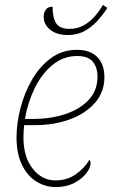

<svg xmlns="http://www.w3.org/2000/svg" viewBox="-20 -748 478 778"><path d="M206 10Q163 10 126.5 -13Q90 -36 68.5 -81Q47 -126 47 -191Q47 -248 63 -310Q79 -372 110 -425.5Q141 -479 186.5 -512.5Q232 -546 292 -546Q345 -546 374 -517Q403 -488 403 -435Q403 -375 365 -331.5Q327 -288 263.5 -264.5Q200 -241 123 -241H78Q77 -236 76 -220Q75 -204 75 -191Q75 -112 112.5 -64.5Q150 -17 204 -17Q251 -17 286 -41Q321 -65 342 -100Q347 -97 347 -87Q347 -68 329.5 -45.5Q312 -23 280.5 -6.5Q249 10 206 10ZM113 -266Q186 -266 245.5 -286Q305 -306 340 -344Q375 -382 375 -437Q375 -475 356 -498Q337 -521 293 -521Q237 -521 193 -485Q149 -449 120.5 -390.5Q92 -332 81 -266ZM255 -606Q210 -606 183.5 -627.5Q157 -649 157 -680Q157 -696 165.5 -708.5Q174 -721 193 -721Q193 -675 208 -653Q223 -631 262 -631Q294 -631 319.5 -645.5Q345 -660 364.5 -682.5Q384 -705 397 -728L415 -716Q399 -691 376.5 -665.5Q354 -640 324 -623Q294 -606 255 -606Z"/></svg>

Font: Noto Serif Thin
Style: Italic
Weight: 100
Italic angle: -12°
Designer: Monotype Design Team
Foundry: Monotype Imaging Inc.
Version: Version 2.014; ttfautohint (v1.8.4.7-5d5b)